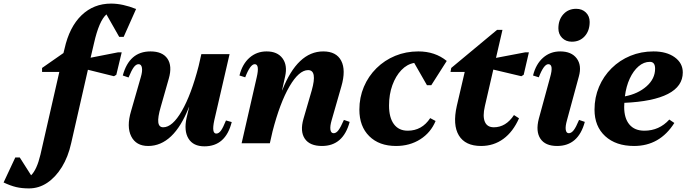

<svg xmlns="http://www.w3.org/2000/svg" viewBox="-212 -797 3836 1068"><path d="M-51 251Q-91 251 -122.5 243.5Q-154 236 -192 218L-127 79H-102L-39 178Q-7 147 13 63L118 -397H22V-419L141 -502L147 -526Q174 -647 241.5 -712Q309 -777 406 -777Q470 -777 545 -747L476 -592H451L380 -717Q339 -681 311 -557L292 -476L445 -506H465L435 -381L422 -373L277 -409L184 -1Q167 76 132 132.5Q97 189 50.5 220Q4 251 -51 251Z M612 15Q545 15 518 -38.5Q491 -92 517 -179L571 -367Q581 -400 577.5 -420Q574 -440 559 -440Q545 -440 532.5 -423.5Q520 -407 503 -366L471 -377Q507 -511 625 -511Q692 -511 719.5 -470.5Q747 -430 727 -360L682 -202Q665 -144 668.5 -116.5Q672 -89 696 -89Q747 -89 799.5 -180Q852 -271 893 -430L908 -496H1065L980 -128Q964 -54 991 -54Q1005 -54 1017 -70.5Q1029 -87 1045 -127L1077 -118Q1043 17 925 17Q863 17 836.5 -26Q810 -69 826 -142L840 -201H839Q754 15 612 15Z M1132 0 1216 -367Q1233 -440 1205 -440Q1180 -440 1152 -367L1120 -377Q1136 -441 1176 -476Q1216 -511 1271 -511Q1331 -511 1359.5 -472.5Q1388 -434 1374 -372L1357 -295H1358Q1443 -511 1586 -511Q1659 -511 1686 -459Q1713 -407 1687 -317L1633 -129Q1623 -95 1626 -75.5Q1629 -56 1644 -56Q1658 -56 1670.5 -72.5Q1683 -89 1701 -130L1733 -119Q1697 15 1579 15Q1511 15 1483.5 -25.5Q1456 -66 1476 -136L1522 -294Q1554 -407 1502 -407Q1451 -407 1398 -316Q1345 -225 1304 -66L1289 0Z M1991 15Q1897 15 1842 -39.5Q1787 -94 1787 -187Q1787 -255 1812 -314Q1837 -373 1882 -417.5Q1927 -462 1986.5 -486.5Q2046 -511 2115 -511Q2208 -511 2273 -458L2187 -323H2163L2092 -447Q2052 -440 2020.5 -407Q1989 -374 1970.5 -323Q1952 -272 1952 -210Q1952 -143 1979 -106.5Q2006 -70 2056 -70Q2135 -70 2181 -140L2211 -124Q2184 -59 2125.5 -22Q2067 15 1991 15Z M2464 15Q2376 15 2340.5 -43.5Q2305 -102 2329 -208L2373 -397H2294L2298 -419L2553 -631H2583L2547 -475L2710 -506H2730L2701 -381L2688 -373L2532 -410L2485 -206Q2472 -150 2485 -119.5Q2498 -89 2535 -89Q2602 -89 2647 -157L2675 -139Q2642 -64 2588 -24.5Q2534 15 2464 15Z M2887 15Q2821 15 2794 -25.5Q2767 -66 2785 -136L2848 -367Q2869 -440 2838 -440Q2813 -440 2785 -367L2753 -377Q2769 -441 2809 -476Q2849 -511 2904 -511Q2967 -511 2996 -472Q3025 -433 3008 -372L2942 -129Q2932 -94 2935 -75Q2938 -56 2952 -56Q2966 -56 2979 -72.5Q2992 -89 3009 -130L3041 -119Q3005 15 2887 15ZM2969 -565Q2936 -565 2915 -586Q2894 -607 2894 -639Q2894 -687 2921.5 -717.5Q2949 -748 2993 -748Q3026 -748 3047 -727.5Q3068 -707 3068 -675Q3068 -626 3040.5 -595.5Q3013 -565 2969 -565Z M3315 15Q3214 15 3154.5 -39.5Q3095 -94 3095 -187Q3095 -255 3120 -314Q3145 -373 3190 -417.5Q3235 -462 3294.5 -486.5Q3354 -511 3423 -511Q3496 -511 3541 -478.5Q3586 -446 3586 -394Q3586 -317 3503.5 -274.5Q3421 -232 3261 -225Q3260 -214 3260 -202Q3260 -139 3289 -104.5Q3318 -70 3372 -70Q3455 -70 3511 -132L3539 -113Q3458 15 3315 15ZM3403 -453Q3369 -453 3340 -428Q3311 -403 3291 -360Q3271 -317 3264 -261Q3337 -275 3384.5 -317Q3432 -359 3432 -415Q3432 -453 3403 -453Z"/></svg>

Font: Platypi
Style: Bold Italic
Weight: 700
Italic angle: -13°
Designer: David Sargent
Foundry: Bolt Cutter Type
Version: Version 1.200; ttfautohint (v1.8.4.7-5d5b)